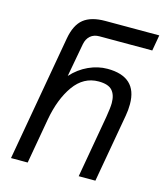

<svg xmlns="http://www.w3.org/2000/svg" viewBox="-117 -879 833 967"><g transform="rotate(15 300.0 -395.0)"><path d="M311.5 -790H593L578.5 -707.5H302.5Q274.5 -707.5 256.2 -691.8Q238 -676 232.5 -647.5L200.5 -473.5Q238.5 -515.5 287.2 -537.8Q336 -560 385 -560Q540 -560 540 -417Q540 -385.5 534.5 -356L471.5 0H384.5L441.5 -324Q450 -375 450 -399Q450 -441.5 429.5 -464.2Q409 -487 358.5 -487Q280.5 -487 230.2 -416.8Q180 -346.5 160 -235L118.5 0H31.5L147 -654Q160 -727.5 199.2 -758.8Q238.5 -790 311.5 -790Z"/></g></svg>

Font: JuliaMono Italic
Style: Regular
Weight: 400
Italic angle: -9°
Monospace: yes
Designer: cormullion
Foundry: corm
Version: Version 0.049; ttfautohint (v1.8.4)